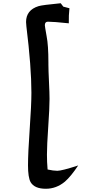

<svg xmlns="http://www.w3.org/2000/svg" viewBox="-20 -990 629 1186"><path d="M153 31Q153 -44 163.5 -193Q174 -342 174 -417Q174 -576 143 -827Q141 -845 141 -854Q141 -928 218 -952Q240 -959 355 -970L371 -949L409 -939Q404 -896 405 -846Q310 -856 276 -856Q257 -856 257 -834Q257 -828 268 -766Q279 -711 279 -603V-592Q279 -557 282.5 -486Q286 -415 286 -379Q286 -322 278 -207Q270 -92 270 -35Q270 11 274 57Q310 65 334 65Q362 65 463 32Q418 100 381 132Q328 176 263 176Q193 176 169 135Q153 106 153 31Z"/></svg>

Font: Wortlaut AH
Style: SemiBold
Weight: 600
Designer: Andreas Höfeld
Foundry: Fontgrube AH
Version: Version 2.59